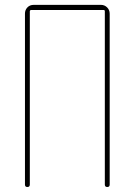

<svg xmlns="http://www.w3.org/2000/svg" viewBox="-20 -750 540 770"><path d="M80.1 -9.8V-695.3Q80.1 -710 89.8 -720.2Q99.6 -730.5 115.2 -730.5H384.8Q399.4 -730.5 409.7 -720.2Q419.9 -710 419.9 -695.3V-9.8Q419.9 0 410.2 0Q400.4 0 400.4 -9.8V-705.1Q400.4 -710 394.5 -710H105.5Q100.6 -710 99.6 -705.1V-9.8Q99.6 0 89.8 0Q80.1 0 80.1 -9.8Z"/></svg>

Font: Rounded-X Mgen+ 2m thin
Style: Regular
Weight: 100
Designer: [Source Han Sans]
Ryoko NISHIZUKA  (kana & ideographs); Paul D. Hunt (Latin, Greek & Cyrillic); Wenlong ZHANG  (bopomofo
Version: Version 1.059.20150602